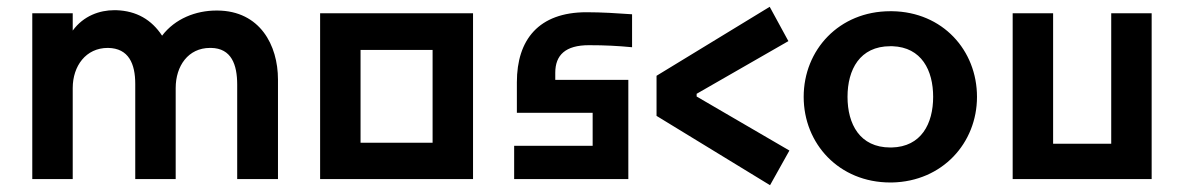

<svg xmlns="http://www.w3.org/2000/svg" viewBox="-20 -527 3484 565"><path d="M75 0H194V-268C194 -333 233 -386 297 -386H298C359 -385 378 -339 378 -280V0H497V-268C497 -333 534 -386 598 -386H601C661 -385 678 -337 678 -278V0H798V-293C798 -394 745 -495 620 -496H617C556 -496 495 -472 457 -422C426 -469 382 -495 322 -497H316C274 -497 226 -481 194 -437V-488H75Z M1372 0V-488H922V0ZM1041 -380H1253V-107H1041Z M1706 -491C1565 -491 1501 -410 1501 -285V-195H1724V-98H1493V0H1829V-292H1614V-313C1614 -365 1644 -394 1713 -394C1761 -394 1798 -392 1840 -388V-485C1798 -488 1750 -491 1706 -491Z M2030 -251 2300 -406 2245 -507 1912 -304V-186L2246 18L2303 -84L2030 -243Z M2600 10H2605C2753 7 2855 -106 2855 -242C2855 -379 2754 -492 2605 -494H2600C2449 -494 2345 -380 2345 -242C2345 -104 2449 10 2600 10ZM2600 -93C2510 -93 2474 -162 2474 -242C2474 -322 2510 -391 2600 -391H2606C2692 -388 2726 -320 2726 -242C2726 -163 2691 -95 2604 -93Z M3369 0V-488H3250V-104H3079V-488H2960V0Z"/></svg>

Font: FREAK Grotesk Next
Style: Bold
Weight: 700
Width: 3
Designer: La Scuola Open Source
Foundry: La Scuola Open Source
Version: Version 1.000;PS 1.0;hotconv 1.0.72;makeotf.lib2.5.5900